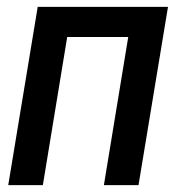

<svg xmlns="http://www.w3.org/2000/svg" viewBox="-20 -540 540 560"><path d="M4 0 90 -520H470L384 0H283L354 -432H176L105 0Z"/></svg>

Font: Iosevka Term Curly SmBd Obl
Style: Regular
Weight: 600
Italic angle: -9°
Designer: Belleve Invis
Foundry: Belleve Invis
Version: Version 32.3.0